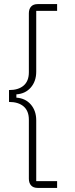

<svg xmlns="http://www.w3.org/2000/svg" viewBox="-20 -780 364 938"><path d="M164 138Q143 138 132 126Q121 114 121 93V-195Q121 -238 95.5 -260Q70 -282 24 -282V-340Q70 -340 95.5 -362Q121 -384 121 -427V-715Q121 -736 132 -748Q143 -760 164 -760H259V-727H157V-430Q157 -383 130.5 -352.5Q104 -322 60 -319V-303Q104 -300 130.5 -269.5Q157 -239 157 -192V105H259V138Z"/></svg>

Font: Anuphan ExtraLight
Style: Regular
Weight: 200
Designer: Cadson Demak
Version: Version 3.001